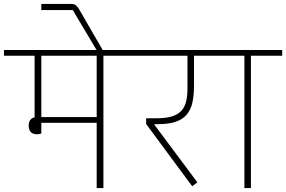

<svg xmlns="http://www.w3.org/2000/svg" viewBox="-40 -951 1447 971"><path d="M147 -272Q125 -272 115 -284Q105 -296 105 -316Q105 -350 135 -358V-669H-20V-698H641V-669H483V0H449V-330H169V-276Q164 -274 158.5 -273Q153 -272 147 -272ZM169 -669V-359H449V-669Z M424 -739 328 -900H169V-931H321Q335 -931 343.5 -924.5Q352 -918 359 -906L481 -695V-685H456Z M699 -324V-353H755Q799 -353 828.5 -362Q858 -371 875.5 -389Q893 -407 900.5 -435Q908 -463 908 -502V-669H601V-698H1078V-669H941V-514Q941 -466 932.5 -430Q924 -394 903 -370Q882 -346 846.5 -334.5Q811 -323 757 -323H741V-320L958 -29L932 -9Z M1196 -669H1038V-698H1387V-669H1229V0H1196Z"/></svg>

Font: IBM Plex Sans Devanagari ExtraLight
Style: Regular
Weight: 200
Designer: Mike Abbink, Paul van der Laan, Pieter van Rosmalen, Erin McLaughlin
Foundry: Bold Monday
Version: Version 1.1